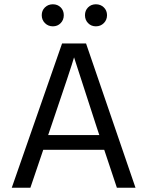

<svg xmlns="http://www.w3.org/2000/svg" viewBox="-20 -877 688 897"><path d="M218 -284 205 -246H444L431 -285L326 -609Q314 -566 218 -284ZM122 0H35L270 -674H382L613 0H526L467 -177H182ZM465 -842.5Q480 -828 480 -806Q480 -784 465 -769Q450 -754 428 -754Q406 -754 391.5 -769Q377 -784 377 -806Q377 -828 391.5 -842.5Q406 -857 428 -857Q450 -857 465 -842.5ZM263.5 -842.5Q278 -828 278 -806Q278 -784 263.5 -769Q249 -754 227 -754Q205 -754 190 -769Q175 -784 175 -806Q175 -828 190 -842.5Q205 -857 227 -857Q249 -857 263.5 -842.5Z"/></svg>

Font: Hind Vadodara
Style: Regular
Weight: 400
Designer: Hitesh Malaviya
Foundry: Indian Type Foundry
Version: Version 1.001;PS 1.0;hotconv 1.0.86;makeotf.lib2.5.63406; tt